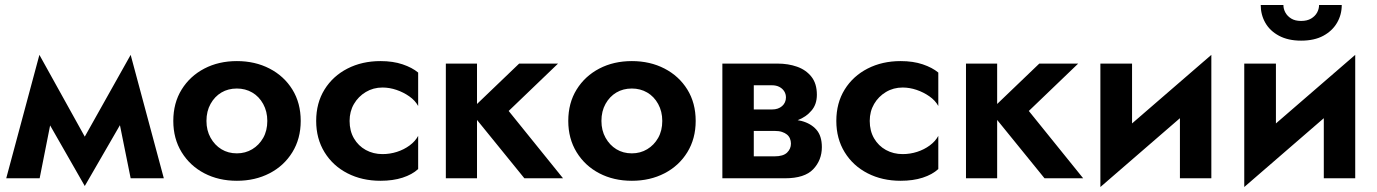

<svg xmlns="http://www.w3.org/2000/svg" viewBox="-20 -715 5521 770"><path d="M504 -495 637 0H504L461 -213L320 31L181 -212L139 0H5L138 -495L320 -167Z M675 -230Q675 -302 708.5 -356Q742 -410 799.5 -440Q857 -470 930 -470Q1003 -470 1061 -440Q1119 -410 1152.5 -356Q1186 -302 1186 -230Q1186 -159 1152.5 -104.5Q1119 -50 1061 -20Q1003 10 930 10Q857 10 799.5 -20Q742 -50 708.5 -104.5Q675 -159 675 -230ZM808 -230Q808 -192 824.5 -162.5Q841 -133 868 -116.5Q895 -100 930 -100Q964 -100 991.5 -116.5Q1019 -133 1035.5 -162Q1052 -191 1052 -230Q1052 -268 1035.5 -298Q1019 -328 991.5 -344Q964 -360 930 -360Q895 -360 868 -344Q841 -328 824.5 -298.5Q808 -269 808 -230Z M1382 -230Q1382 -190 1399.5 -160Q1417 -130 1447 -113.5Q1477 -97 1514 -97Q1544 -97 1572 -106Q1600 -115 1622.5 -131.5Q1645 -148 1657 -170V-37Q1633 -15 1594.5 -2.5Q1556 10 1506 10Q1432 10 1373.5 -20Q1315 -50 1281.5 -104.5Q1248 -159 1248 -230Q1248 -302 1281.5 -356Q1315 -410 1373.5 -440Q1432 -470 1506 -470Q1556 -470 1594.5 -457Q1633 -444 1657 -424V-290Q1645 -312 1621.5 -328.5Q1598 -345 1570 -354.5Q1542 -364 1514 -364Q1477 -364 1447 -346Q1417 -328 1399.5 -298Q1382 -268 1382 -230Z M1893 -460V-298L2062 -460H2218L2020 -270L2238 0H2083L1893 -234V0H1768V-460Z M2259 -230Q2259 -302 2292.5 -356Q2326 -410 2383.5 -440Q2441 -470 2514 -470Q2587 -470 2645 -440Q2703 -410 2736.5 -356Q2770 -302 2770 -230Q2770 -159 2736.5 -104.5Q2703 -50 2645 -20Q2587 10 2514 10Q2441 10 2383.5 -20Q2326 -50 2292.5 -104.5Q2259 -159 2259 -230ZM2392 -230Q2392 -192 2408.5 -162.5Q2425 -133 2452 -116.5Q2479 -100 2514 -100Q2548 -100 2575.5 -116.5Q2603 -133 2619.5 -162Q2636 -191 2636 -230Q2636 -268 2619.5 -298Q2603 -328 2575.5 -344Q2548 -360 2514 -360Q2479 -360 2452 -344Q2425 -328 2408.5 -298.5Q2392 -269 2392 -230Z M2877 0V-460H3098Q3141 -460 3176.5 -447.5Q3212 -435 3234 -407.5Q3256 -380 3256 -335Q3256 -296 3234 -271Q3213 -246 3179 -233Q3187 -232 3194 -230Q3232 -220 3254 -195Q3276 -170 3276 -125Q3276 -73 3241.5 -36.5Q3207 0 3128 0ZM3003 -276H3076Q3089 -276 3099 -279.5Q3109 -283 3116.5 -289.5Q3124 -296 3128 -305Q3132 -314 3132 -324Q3132 -338 3125 -349Q3118 -360 3105.5 -366.5Q3093 -373 3076 -373H3003ZM3003 -88H3086Q3121 -88 3136.5 -103Q3152 -118 3152 -139Q3152 -150 3148 -159.5Q3144 -169 3136 -175.5Q3128 -182 3116 -186Q3104 -190 3086 -190H3003Z M3468 -230Q3468 -190 3485.5 -160Q3503 -130 3533 -113.5Q3563 -97 3600 -97Q3630 -97 3658 -106Q3686 -115 3708.5 -131.5Q3731 -148 3743 -170V-37Q3719 -15 3680.5 -2.5Q3642 10 3592 10Q3518 10 3459.5 -20Q3401 -50 3367.5 -104.5Q3334 -159 3334 -230Q3334 -302 3367.5 -356Q3401 -410 3459.5 -440Q3518 -470 3592 -470Q3642 -470 3680.5 -457Q3719 -444 3743 -424V-290Q3731 -312 3707.5 -328.5Q3684 -345 3656 -354.5Q3628 -364 3600 -364Q3563 -364 3533 -346Q3503 -328 3485.5 -298Q3468 -268 3468 -230Z M3979 -460V-298L4148 -460H4304L4106 -270L4324 0H4169L3979 -234V0H3854V-460Z M4393 35V-460H4520V-220L4838 -495V0H4712V-241Z M5127 -695Q5127 -679 5135 -664.5Q5143 -650 5158.5 -640.5Q5174 -631 5198 -631Q5222 -631 5238 -640.5Q5254 -650 5262 -664.5Q5270 -679 5270 -695H5361Q5361 -656 5342 -623.5Q5323 -591 5287 -571.5Q5251 -552 5198 -552Q5146 -552 5109.5 -571.5Q5073 -591 5054.5 -623.5Q5036 -656 5036 -695ZM4970 35V-460H5097V-220L5415 -495V0H5289V-241Z"/></svg>

Font: Venryn Sans SemiBold
Style: Regular
Weight: 600
Designer: Owen Earl, indestructible type* (font) & Cristiano Sobral (main changes)
Version: Version 3.60;October 28, 2020;FontCreator 13.0.0.2681 64-bit